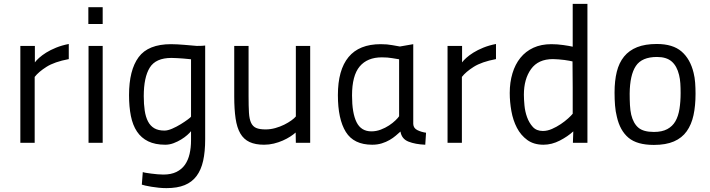

<svg xmlns="http://www.w3.org/2000/svg" viewBox="-20 -737 3667 991"><path d="M85 -500H160V-415Q167 -425 182 -438.5Q197 -452 218.5 -465.5Q240 -479 269.5 -491Q299 -503 335 -510V-432Q261 -418 220 -392Q179 -366 159 -340V0H85Z M437 -500H510V0H437ZM436 -700H510V-613H436Z M829 -63Q846 -63 869 -73Q892 -83 913 -96Q934 -109 949.5 -120.5Q965 -132 966 -135V-431Q963 -431 951.5 -432.5Q940 -434 925 -435Q910 -436 893.5 -437Q877 -438 865 -438Q784 -438 753 -388Q722 -338 722 -241Q722 -199 727 -166Q732 -133 744 -110Q756 -87 776.5 -75Q797 -63 829 -63ZM717 151Q721 153 733 155Q745 157 760.5 159Q776 161 792.5 162.5Q809 164 823 164Q863 164 890.5 150.5Q918 137 934.5 113.5Q951 90 958.5 57.5Q966 25 966 -13V-60Q960 -52 946.5 -40Q933 -28 915 -17Q897 -6 876 2Q855 10 833 10Q781 10 745 -7.5Q709 -25 687 -58Q665 -91 655.5 -138.5Q646 -186 646 -246Q646 -375 695.5 -442Q745 -509 863 -509Q878 -509 896 -508Q914 -507 932 -505.5Q950 -504 967 -502.5Q984 -501 996 -500Q1011 -500 1022.5 -500.5Q1034 -501 1039 -502V-18Q1039 46 1028.5 93Q1018 140 994.5 171.5Q971 203 933 218.5Q895 234 839 234Q820 234 800 232Q780 230 762 227Q744 224 730.5 221Q717 218 712 216Z M1581 -500V0H1507L1506 -53Q1495 -43 1478 -32Q1461 -21 1439.5 -11.5Q1418 -2 1393.5 4Q1369 10 1343 10Q1298 10 1268 -4Q1238 -18 1220.5 -48Q1203 -78 1196 -125.5Q1189 -173 1189 -239V-500H1263V-240Q1263 -188 1265 -155Q1267 -122 1276 -103Q1285 -84 1302.5 -76.5Q1320 -69 1351 -69Q1376 -69 1401 -76Q1426 -83 1447 -93.5Q1468 -104 1484 -115.5Q1500 -127 1507 -136V-500Z M2113 -97Q2114 -75 2135 -65Q2156 -55 2179 -52L2175 10Q2124 8 2088.5 -6Q2053 -20 2047 -58Q2037 -49 2023 -37Q2009 -25 1991 -14.5Q1973 -4 1950.5 3Q1928 10 1901 10Q1806 10 1765 -56Q1724 -122 1724 -246Q1724 -376 1779 -442.5Q1834 -509 1945 -509Q1979 -509 2004.5 -504Q2030 -499 2044 -497L2113 -509ZM1897 -59Q1922 -59 1945.5 -68Q1969 -77 1988 -89.5Q2007 -102 2021 -115.5Q2035 -129 2040 -137V-431Q2026 -433 2003.5 -437Q1981 -441 1951 -441Q1876 -441 1836.5 -394Q1797 -347 1797 -244Q1797 -153 1820.5 -106Q1844 -59 1897 -59Z M2290 -500H2365V-415Q2372 -425 2387 -438.5Q2402 -452 2423.5 -465.5Q2445 -479 2474.5 -491Q2504 -503 2540 -510V-432Q2466 -418 2425 -392Q2384 -366 2364 -340V0H2290Z M2826 -509Q2856 -509 2887.5 -504.5Q2919 -500 2936 -496V-717H3012V0H2937L2939 -59Q2911 -33 2869.5 -11.5Q2828 10 2785 10Q2735 10 2701.5 -14.5Q2668 -39 2648 -77.5Q2628 -116 2619.5 -163.5Q2611 -211 2611 -257Q2611 -312 2625 -358.5Q2639 -405 2666 -438.5Q2693 -472 2733 -490.5Q2773 -509 2826 -509ZM2782 -61Q2805 -61 2829 -71.5Q2853 -82 2874.5 -96.5Q2896 -111 2912.5 -126Q2929 -141 2936 -150Q2936 -222 2936 -285Q2936 -348 2935 -420Q2929 -421 2918 -423.5Q2907 -426 2893 -427.5Q2879 -429 2863.5 -430.5Q2848 -432 2834 -432Q2758 -432 2721 -380.5Q2684 -329 2684 -248Q2684 -225 2687 -193Q2690 -161 2700.5 -132Q2711 -103 2730 -82Q2749 -61 2782 -61Z M3370 -510Q3453 -510 3498 -471Q3543 -432 3560 -361Q3566 -337 3568 -310Q3570 -283 3570 -253Q3570 -191 3559.5 -142.5Q3549 -94 3524.5 -59.5Q3500 -25 3458.5 -7Q3417 11 3355 11Q3268 11 3224 -26Q3180 -63 3164 -134Q3157 -161 3154.5 -192.5Q3152 -224 3152 -259Q3152 -320 3163.5 -366.5Q3175 -413 3201 -445Q3227 -477 3268.5 -493.5Q3310 -510 3370 -510ZM3355 -56Q3397 -56 3424 -70.5Q3451 -85 3466 -111Q3481 -137 3487 -174.5Q3493 -212 3493 -257Q3493 -284 3491.5 -307Q3490 -330 3485 -350Q3474 -396 3447 -419.5Q3420 -443 3371 -443Q3293 -443 3262 -396.5Q3231 -350 3230 -254Q3230 -222 3231.5 -194.5Q3233 -167 3238 -145Q3249 -100 3275 -78Q3301 -56 3355 -56Z"/></svg>

Font: Panefresco 400wt
Style: Regular
Weight: 400
Foundry: Campivisivi & Chank Co
Version: Version 1.002